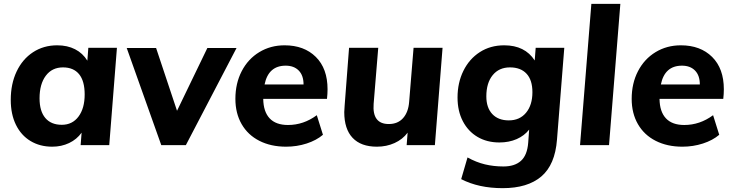

<svg xmlns="http://www.w3.org/2000/svg" viewBox="-20 -756 3824 1000"><path d="M589 -507 549 0H400L405 -65Q380 -30 340 -11Q300 8 252 8Q188 8 139 -21.5Q90 -51 63 -106Q36 -161 36 -236Q36 -319 66.5 -383.5Q97 -448 152 -484Q207 -520 278 -520Q331 -520 371 -499.5Q411 -479 435 -440L440 -507ZM421 -264Q421 -334 392 -369.5Q363 -405 308 -405Q251 -405 218.5 -361.5Q186 -318 186 -244Q186 -177 216 -141.5Q246 -106 302 -106Q357 -106 389 -149Q421 -192 421 -264Z M1060 -506H1212L948 0H820L640 -506H793L902 -179Z M1686 -291Q1686 -267 1683 -241H1351Q1352 -174 1384.5 -139.5Q1417 -105 1480 -105Q1561 -105 1630 -156L1662 -54Q1628 -25 1577 -8.5Q1526 8 1470 8Q1391 8 1331 -22.5Q1271 -53 1238.5 -109.5Q1206 -166 1206 -241Q1206 -322 1239 -385.5Q1272 -449 1330.5 -484.5Q1389 -520 1462 -520Q1564 -520 1625 -459.5Q1686 -399 1686 -291ZM1358 -316H1561Q1561 -363 1536 -388.5Q1511 -414 1468 -414Q1378 -414 1358 -316Z M2285 -507 2245 0H2098L2103 -65Q2077 -30 2035 -11Q1993 8 1943 8Q1860 8 1816.5 -38Q1773 -84 1773 -172Q1773 -182 1775 -206L1798 -507H1950L1926 -215Q1918 -110 2005 -110Q2052 -110 2079.5 -141Q2107 -172 2111 -226L2134 -507Z M2919 -507 2881 -29Q2871 102 2799.5 163Q2728 224 2598 224Q2473 224 2382 177L2415 64Q2460 89 2505.5 100Q2551 111 2602 111Q2661 111 2693.5 81.5Q2726 52 2731 -12L2736 -81Q2711 -49 2671 -31.5Q2631 -14 2581 -14Q2516 -14 2467 -43Q2418 -72 2390.5 -125Q2363 -178 2363 -248Q2363 -325 2393.5 -387Q2424 -449 2479 -484.5Q2534 -520 2606 -520Q2714 -520 2765 -441L2770 -507ZM2753 -276Q2753 -339 2722.5 -372Q2692 -405 2636 -405Q2579 -405 2546 -364.5Q2513 -324 2513 -254Q2513 -195 2544 -162Q2575 -129 2630 -129Q2687 -129 2720 -169Q2753 -209 2753 -276Z M3001 0 3060 -736H3211L3152 0Z M3750 -291Q3750 -267 3747 -241H3415Q3416 -174 3448.5 -139.5Q3481 -105 3544 -105Q3625 -105 3694 -156L3726 -54Q3692 -25 3641 -8.5Q3590 8 3534 8Q3455 8 3395 -22.5Q3335 -53 3302.5 -109.5Q3270 -166 3270 -241Q3270 -322 3303 -385.5Q3336 -449 3394.5 -484.5Q3453 -520 3526 -520Q3628 -520 3689 -459.5Q3750 -399 3750 -291ZM3422 -316H3625Q3625 -363 3600 -388.5Q3575 -414 3532 -414Q3442 -414 3422 -316Z"/></svg>

Font: Muli ExtraBold
Style: Italic
Weight: 800
Italic angle: -4.541°
Designer: Vernon Adams
Foundry: Vernon Adams
Version: Version 2.000